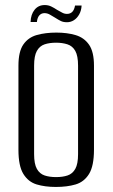

<svg xmlns="http://www.w3.org/2000/svg" viewBox="-20 -728 446 760"><path d="M201 12Q158 12 125 2Q92 -8 72.5 -39.5Q53 -71 53 -135V-468Q53 -524 72.5 -552Q92 -580 126 -589.5Q160 -599 203 -599Q246 -599 279.5 -589Q313 -579 332.5 -551Q352 -523 352 -468V-136Q352 -71 332.5 -39.5Q313 -8 279.5 2Q246 12 201 12ZM202 -27Q228 -27 247.5 -33.5Q267 -40 278 -59.5Q289 -79 289 -118V-468Q289 -507 278 -526.5Q267 -546 247 -552.5Q227 -559 202 -559Q176 -559 156.5 -552.5Q137 -546 126 -526.5Q115 -507 115 -468V-118Q115 -79 126 -59.5Q137 -40 156.5 -33.5Q176 -27 202 -27ZM245 -640Q231 -640 221.5 -644.5Q212 -649 198 -658Q189 -663 178.5 -669.5Q168 -676 156 -676Q144 -676 136 -667.5Q128 -659 126 -641H101Q102 -671 117 -689.5Q132 -708 157 -708Q171 -708 182.5 -702.5Q194 -697 206 -689Q217 -683 226 -678Q235 -673 245 -673Q258 -673 266 -681Q274 -689 277 -706H303Q302 -686 293.5 -671Q285 -656 272.5 -648Q260 -640 245 -640Z"/></svg>

Font: Alumni Sans
Style: Regular
Weight: 400
Designer: Robert E. Leuschke
Foundry: Robert E. Leuschke
Version: Version 1.018